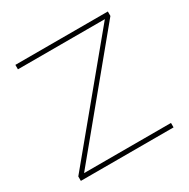

<svg xmlns="http://www.w3.org/2000/svg" viewBox="-124 -634 737 748"><g transform="rotate(-30 244.0 -259.5)"><path d="M33 0V-20L429 -499H38V-519H454V-499L59 -20H450V0Z"/></g></svg>

Font: Raleway
Style: Thin
Weight: 100
Designer: Matt McInerney, Pablo Impallari, Rodrigo Fuenzalida
Foundry: Matt McInerney, Pablo Impallari, Rodrigo Fuenzalida
Version: Version 3.000